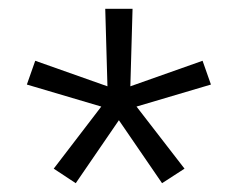

<svg xmlns="http://www.w3.org/2000/svg" viewBox="-20 -570 540 436"><path d="M152 -154 250 -297 348 -154 399 -187 290 -328 459 -378 440 -432 276 -374 281 -550H219L224 -374L60 -432L41 -378L210 -328L102 -187Z"/></svg>

Font: Iosevka SS09 Light
Style: Regular
Weight: 300
Monospace: yes
Designer: Belleve Invis
Foundry: Belleve Invis
Version: Version 5.2.1; ttfautohint (v1.8.3)